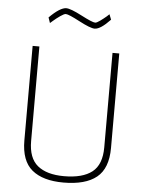

<svg xmlns="http://www.w3.org/2000/svg" viewBox="-61 -963 763 1020"><g transform="rotate(5 321.0 -453.0)"><path d="M126 -196Q126 -105 175 -65Q224 -25 316 -25Q415 -25 465.5 -64.5Q516 -104 516 -196V-700H552V-196Q552 -87 492.5 -39Q433 9 316 9Q206 9 148 -39Q90 -87 90 -196V-700H126ZM482 -903 493 -875Q441 -820 410 -820Q387 -820 326.5 -852Q266 -884 251 -884Q242 -884 222 -870Q202 -856 186 -842L171 -829L161 -858Q218 -915 251 -915Q274 -915 334.5 -883.5Q395 -852 410 -852Q418 -852 436 -865Q454 -878 468 -890Z"/></g></svg>

Font: TitilliumText22L Th
Style: Thin
Weight: 100
Designer: Campivisivi
Foundry: Campivisivi
Version: 1.000